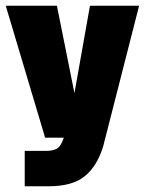

<svg xmlns="http://www.w3.org/2000/svg" viewBox="-20 -519 504 668"><path d="M150 129H66V6H140Q164 6 178 -2Q192 -10 202 -40H137L0 -499H178L239 -195L293 -499H464L339 -10Q318 59 275 94Q232 129 150 129Z"/></svg>

Font: Teko
Style: Bold
Weight: 700
Designer: Manushi Parikh, Jonny Pinhorn
Foundry: Indian Type Foundry
Version: Version 1.106;PS 1.0;hotconv 1.0.78;makeotf.lib2.5.61930; tt